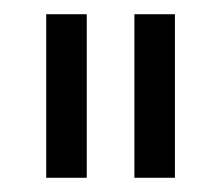

<svg xmlns="http://www.w3.org/2000/svg" viewBox="-20 -701 311 270"><path d="M226 -451H169V-681H226ZM102 -451H45V-681H102Z"/></svg>

Font: Hind Madurai Light
Style: Regular
Weight: 300
Designer: Jyotish Sonowal
Foundry: Indian Type Foundry
Version: Version 1.001;PS 1.0;hotconv 1.0.86;makeotf.lib2.5.63406; tt